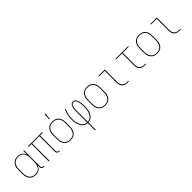

<svg xmlns="http://www.w3.org/2000/svg" viewBox="292 -2223 3917 3917"><g transform="rotate(-45 2250.0 -264.5)"><path d="M246 8Q220 8 194 2Q168 -4 146 -18Q124 -32 107.5 -52.5Q91 -73 81 -97.5Q71 -122 67.5 -148Q64 -174 64 -200V-320Q64 -346 67.5 -372Q71 -398 81 -422.5Q91 -447 107.5 -467.5Q124 -488 146 -502Q168 -516 194 -522Q220 -528 246 -528Q273 -528 299.5 -521.5Q326 -515 348 -499Q370 -483 385 -460.5Q400 -438 409 -412V-520H428V-58Q428 -49 431 -39.5Q434 -30 441 -23Q448 -16 457.5 -13Q467 -10 476 -10H488V8H476Q463 8 449.5 4Q436 0 426.5 -9.5Q417 -19 413 -32Q409 -45 409 -58V-108Q400 -82 385 -59.5Q370 -37 348 -21Q326 -5 299.5 1.5Q273 8 246 8ZM249 -10Q273 -10 296 -15.5Q319 -21 338.5 -34Q358 -47 372 -66.5Q386 -86 394 -108Q402 -130 405.5 -153.5Q409 -177 409 -200V-320Q409 -343 405.5 -366.5Q402 -390 394 -412Q386 -434 372 -453.5Q358 -473 338.5 -486Q319 -499 296 -504.5Q273 -510 249 -510Q225 -510 201.5 -504.5Q178 -499 158 -486.5Q138 -474 123 -455Q108 -436 99 -413.5Q90 -391 86.5 -367.5Q83 -344 83 -320V-200Q83 -176 86.5 -152.5Q90 -129 99 -106.5Q108 -84 123 -65Q138 -46 158 -33.5Q178 -21 201.5 -15.5Q225 -10 249 -10Z M922 8Q908 8 895 4Q882 0 872 -9.5Q862 -19 858 -32Q854 -45 854 -58V-502H646V0H626V-502H545V-520H955V-502H874V-58Q874 -49 876.5 -39.5Q879 -30 886 -23Q893 -16 902.5 -13Q912 -10 922 -10H934V8Z M1238 -600 1246 -744H1268L1255 -600ZM1250 8Q1224 8 1197.5 2.5Q1171 -3 1148.5 -17Q1126 -31 1109 -51.5Q1092 -72 1082 -96.5Q1072 -121 1068 -147.5Q1064 -174 1064 -200V-320Q1064 -346 1068 -372.5Q1072 -399 1082 -423.5Q1092 -448 1109 -468.5Q1126 -489 1148.5 -503Q1171 -517 1197.5 -522.5Q1224 -528 1250 -528Q1276 -528 1302.5 -522.5Q1329 -517 1351.5 -503Q1374 -489 1391 -468.5Q1408 -448 1418 -423.5Q1428 -399 1432 -372.5Q1436 -346 1436 -320V-200Q1436 -174 1432 -147.5Q1428 -121 1418 -96.5Q1408 -72 1391 -51.5Q1374 -31 1351.5 -17Q1329 -3 1302.5 2.5Q1276 8 1250 8ZM1250 -10Q1274 -10 1297.5 -15Q1321 -20 1341.5 -33Q1362 -46 1377 -65Q1392 -84 1401 -106Q1410 -128 1413.5 -152Q1417 -176 1417 -200V-320Q1417 -344 1413.5 -368Q1410 -392 1401 -414Q1392 -436 1377 -455Q1362 -474 1341.5 -487Q1321 -500 1297.5 -505Q1274 -510 1250 -510Q1226 -510 1202.5 -505Q1179 -500 1158.5 -487Q1138 -474 1123 -455Q1108 -436 1099 -414Q1090 -392 1086.5 -368Q1083 -344 1083 -320V-200Q1083 -176 1086.5 -152Q1090 -128 1099 -106Q1108 -84 1123 -65Q1138 -46 1158.5 -33Q1179 -20 1202.5 -15Q1226 -10 1250 -10Z M1740 215V8Q1709 6 1680 -6.5Q1651 -19 1629.5 -41Q1608 -63 1594 -91.5Q1580 -120 1571.5 -150Q1563 -180 1559.5 -211Q1556 -242 1556 -273Q1556 -336 1569.5 -398.5Q1583 -461 1608 -520L1626 -513Q1602 -456 1588.5 -395.5Q1575 -335 1575 -273Q1575 -244 1578.5 -215.5Q1582 -187 1589 -159.5Q1596 -132 1608.5 -105.5Q1621 -79 1640 -58Q1659 -37 1685.5 -24.5Q1712 -12 1740 -10V-343Q1740 -362 1741.5 -380.5Q1743 -399 1746.5 -417.5Q1750 -436 1756.5 -453.5Q1763 -471 1774 -486.5Q1785 -502 1801.5 -511Q1818 -520 1837 -520Q1854 -520 1870 -512Q1886 -504 1897 -490Q1908 -476 1915 -460.5Q1922 -445 1927 -428Q1932 -411 1935.5 -394Q1939 -377 1940.5 -359.5Q1942 -342 1943 -325Q1944 -308 1944 -290Q1944 -258 1941.5 -225.5Q1939 -193 1931.5 -161Q1924 -129 1910 -99Q1896 -69 1874.5 -45Q1853 -21 1822.5 -7.5Q1792 6 1760 8V215ZM1760 -10Q1790 -12 1817.5 -25.5Q1845 -39 1864 -62.5Q1883 -86 1895 -114Q1907 -142 1913.5 -171Q1920 -200 1922.5 -230Q1925 -260 1925 -291Q1925 -306 1924 -321.5Q1923 -337 1921.5 -352.5Q1920 -368 1917.5 -383.5Q1915 -399 1911.5 -414Q1908 -429 1902.5 -443.5Q1897 -458 1888 -471Q1879 -484 1866 -493Q1853 -502 1837 -502Q1821 -502 1807 -492.5Q1793 -483 1784.5 -469Q1776 -455 1771.5 -439.5Q1767 -424 1764.5 -408Q1762 -392 1761 -375.5Q1760 -359 1760 -343Z M2250 8Q2224 8 2197.5 2.5Q2171 -3 2148.5 -17Q2126 -31 2109 -51.5Q2092 -72 2082 -96.5Q2072 -121 2068 -147.5Q2064 -174 2064 -200V-320Q2064 -346 2068 -372.5Q2072 -399 2082 -423.5Q2092 -448 2109 -468.5Q2126 -489 2148.5 -503Q2171 -517 2197.5 -522.5Q2224 -528 2250 -528Q2276 -528 2302.5 -522.5Q2329 -517 2351.5 -503Q2374 -489 2391 -468.5Q2408 -448 2418 -423.5Q2428 -399 2432 -372.5Q2436 -346 2436 -320V-200Q2436 -174 2432 -147.5Q2428 -121 2418 -96.5Q2408 -72 2391 -51.5Q2374 -31 2351.5 -17Q2329 -3 2302.5 2.5Q2276 8 2250 8ZM2250 -10Q2274 -10 2297.5 -15Q2321 -20 2341.5 -33Q2362 -46 2377 -65Q2392 -84 2401 -106Q2410 -128 2413.5 -152Q2417 -176 2417 -200V-320Q2417 -344 2413.5 -368Q2410 -392 2401 -414Q2392 -436 2377 -455Q2362 -474 2341.5 -487Q2321 -500 2297.5 -505Q2274 -510 2250 -510Q2226 -510 2202.5 -505Q2179 -500 2158.5 -487Q2138 -474 2123 -455Q2108 -436 2099 -414Q2090 -392 2086.5 -368Q2083 -344 2083 -320V-200Q2083 -176 2086.5 -152Q2090 -128 2099 -106Q2108 -84 2123 -65Q2138 -46 2158.5 -33Q2179 -20 2202.5 -15Q2226 -10 2250 -10Z M2895 0Q2874 0 2853.5 -3.5Q2833 -7 2814.5 -16Q2796 -25 2781 -40Q2766 -55 2756.5 -74Q2747 -93 2743.5 -113.5Q2740 -134 2740 -155V-502H2575V-520H2760V-155Q2760 -136 2763 -118Q2766 -100 2774 -83.5Q2782 -67 2795 -54Q2808 -41 2824 -32.5Q2840 -24 2858.5 -21Q2877 -18 2895 -18H2934V0Z M3395 0Q3374 0 3353.5 -3.5Q3333 -7 3314.5 -16Q3296 -25 3281 -40Q3266 -55 3256.5 -74Q3247 -93 3243.5 -113.5Q3240 -134 3240 -155V-502H3066V-520H3434V-502H3260V-155Q3260 -136 3263 -118Q3266 -100 3274 -83.5Q3282 -67 3295 -54Q3308 -41 3324 -32.5Q3340 -24 3358.5 -21Q3377 -18 3395 -18H3434V0Z M3750 8Q3724 8 3697.5 2.5Q3671 -3 3648.5 -17Q3626 -31 3609 -51.5Q3592 -72 3582 -96.5Q3572 -121 3568 -147.5Q3564 -174 3564 -200V-320Q3564 -346 3568 -372.5Q3572 -399 3582 -423.5Q3592 -448 3609 -468.5Q3626 -489 3648.5 -503Q3671 -517 3697.5 -522.5Q3724 -528 3750 -528Q3776 -528 3802.5 -522.5Q3829 -517 3851.5 -503Q3874 -489 3891 -468.5Q3908 -448 3918 -423.5Q3928 -399 3932 -372.5Q3936 -346 3936 -320V-200Q3936 -174 3932 -147.5Q3928 -121 3918 -96.5Q3908 -72 3891 -51.5Q3874 -31 3851.5 -17Q3829 -3 3802.5 2.5Q3776 8 3750 8ZM3750 -10Q3774 -10 3797.5 -15Q3821 -20 3841.5 -33Q3862 -46 3877 -65Q3892 -84 3901 -106Q3910 -128 3913.5 -152Q3917 -176 3917 -200V-320Q3917 -344 3913.5 -368Q3910 -392 3901 -414Q3892 -436 3877 -455Q3862 -474 3841.5 -487Q3821 -500 3797.5 -505Q3774 -510 3750 -510Q3726 -510 3702.5 -505Q3679 -500 3658.5 -487Q3638 -474 3623 -455Q3608 -436 3599 -414Q3590 -392 3586.5 -368Q3583 -344 3583 -320V-200Q3583 -176 3586.5 -152Q3590 -128 3599 -106Q3608 -84 3623 -65Q3638 -46 3658.5 -33Q3679 -20 3702.5 -15Q3726 -10 3750 -10Z M4395 0Q4374 0 4353.5 -3.5Q4333 -7 4314.5 -16Q4296 -25 4281 -40Q4266 -55 4256.5 -74Q4247 -93 4243.5 -113.5Q4240 -134 4240 -155V-502H4075V-520H4260V-155Q4260 -136 4263 -118Q4266 -100 4274 -83.5Q4282 -67 4295 -54Q4308 -41 4324 -32.5Q4340 -24 4358.5 -21Q4377 -18 4395 -18H4434V0Z"/></g></svg>

Font: Iosevka SS18 Thin
Style: Regular
Weight: 100
Monospace: yes
Designer: Belleve Invis
Foundry: Belleve Invis
Version: Version 25.1.1; ttfautohint (v1.8.4)